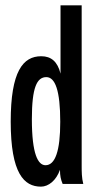

<svg xmlns="http://www.w3.org/2000/svg" viewBox="-20 -687 353 717"><path d="M133 10C161 10 190 -13 204 -53C204 -30 207 -17 214 0H291C285 -23 285 -46 285 -69V-667H206V-412C195 -457 171 -477 134 -477C66 -477 20 -421 20 -233C20 -39 70 10 133 10ZM150 -70C122 -70 99 -111 99 -242C99 -361 118 -399 153 -399C186 -399 205 -349 205 -232C205 -123 186 -70 150 -70Z"/></svg>

Font: Inconsolata ExtraCondensed
Style: Bold
Weight: 700
Width: 2
Monospace: yes
Designer: Raph Levien, Cyreal, Brenton Simpson
Foundry: Raph Levien, Cyreal, Google
Version: Version 3.100